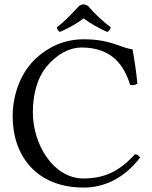

<svg xmlns="http://www.w3.org/2000/svg" viewBox="-20 -835 686 865"><path d="M376 -809C360.6 -816.7 351 -817.4 337 -809C306 -775 273 -740 236 -712C238 -703 241 -697 250 -691C288 -708 320 -725 357 -752C390 -727 424 -709 463 -691C472.1 -694.8 476.2 -702.9 479 -712C443 -739 406 -773 376 -809ZM357 10C454 10 543 -36 611 -125C606 -134 599 -140 588 -140C517 -62 449 -31 356 -31C221.4 -31 128 -183 128 -329C128 -415.3 150.9 -487.1 187.4 -532C237 -593 295 -621 347 -621C485 -621 540 -539 566 -453C578 -449 587.7 -452 599 -458C594 -510 587 -558 577 -613C526 -618 481 -658 358 -658C273 -658 202 -627 143 -573C76.6 -512.2 37 -414.3 37 -310C37 -136.2 142 10 357 10Z"/></svg>

Font: Libertinus Math
Style: Regular
Weight: 400
Designer: Philipp H. Poll
Foundry: Khaled Hosny
Version: Version 6.2